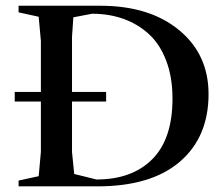

<svg xmlns="http://www.w3.org/2000/svg" viewBox="-20 -661 760 681"><path d="M335.9 -640.6Q510.3 -640.6 615 -554.4Q719.7 -468.3 719.7 -327.1Q719.7 -174.8 617.9 -87.4Q516.1 0 325.2 0H45.9V-20.5L117.2 -36.1L125 -122.1V-300.8H32.2V-335H125V-515.6L117.2 -601.6L45.9 -617.2V-640.6ZM322.3 -24.4Q448.2 -24.4 520 -96.2Q591.8 -168 591.8 -311.5Q591.8 -387.7 569.3 -446.3Q546.9 -504.9 507.6 -540.5Q468.3 -576.2 417.5 -594.2Q366.7 -612.3 306.6 -612.3L240.2 -599.6L235.4 -530.3V-335H356.4V-300.8H235.4V-122.1L243.2 -43.9Z"/></svg>

Font: Comprehension SemiBold
Style: Regular
Weight: 600
Designer: Alfredo Marco Pradil
Foundry: Alfredo Marco Pradil
Version: 1.0